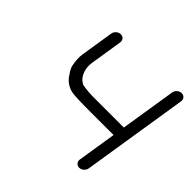

<svg xmlns="http://www.w3.org/2000/svg" viewBox="-140 -647 840 840"><g transform="rotate(45 280.0 -227.0)"><path d="M463.7 -215.5H272.3C257.8 -215.5 241.4 -216.7 223.4 -219.1L206.3 -221.9C205.8 -222.1 200.4 -224.9 193.4 -230C173.9 -244.4 159.1 -278.7 165.1 -316L189 -467.5C191.4 -482.5 180.9 -495 165.9 -495C150.9 -495 136.4 -482.5 134 -467.5L109.8 -314.7C106.7 -295.1 107.9 -273.1 112.8 -248.5C115.2 -236.8 121.1 -225.9 132.8 -209.4C145.6 -187.9 165.8 -172.8 192.6 -165.7C208.3 -161.8 249.7 -160.5 315.6 -160.5H421.7C435.9 -160.5 444.5 -160.5 455.1 -160.7L426.5 19.5C424.1 34.5 434.6 47 449.7 47C464.7 47 479.1 34.5 481.5 19.5L559.6 -473.5C562.1 -489.1 551.5 -501 536.5 -501C521.4 -501 507.1 -489.1 504.6 -473.5Z"/></g></svg>

Font: MewTooHand
Style: BdWideIta
Weight: 400
Designer: Mew Too, Robert Jablonski
Version: Version 0.77